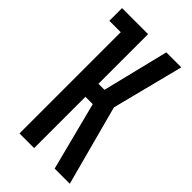

<svg xmlns="http://www.w3.org/2000/svg" viewBox="-217 -767 834 834"><g transform="rotate(45 200.0 -350.0)"><path d="M10 -622V-700H170V-395H207L282 -700H374L290 -370L389 0H296L215 -315H170V0H80V-622Z"/></g></svg>

Font: Tektur Condensed
Style: Regular
Weight: 400
Width: 3
Designer: Adam Jagosz
Foundry: Adam Jagosz
Version: Version 1.005;gftools[0.9.30]